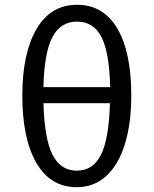

<svg xmlns="http://www.w3.org/2000/svg" viewBox="-20 -769 640 800"><path d="M527 -372Q527 -255 500.5 -169Q474 -83 423 -36Q372 11 300 11Q190 11 131.5 -90.5Q73 -192 73 -371Q73 -547 132 -648Q191 -749 301 -749Q411 -749 469 -650Q527 -551 527 -372ZM161 -406H439Q436 -549 403 -614Q370 -679 301 -679Q232 -679 198 -613.5Q164 -548 161 -406ZM161 -339Q165 -192 198.5 -125Q232 -58 300 -58Q368 -58 401 -124.5Q434 -191 438 -339Z"/></svg>

Font: FiraDG Mono
Style: Regular
Weight: 400
Designer: Carrois Corporate & Edenspiekermann AG
Foundry: Carrois Corporate GbR & Edenspiekermann AG
Version: Version 3.206